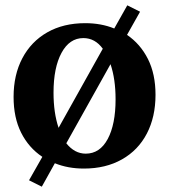

<svg xmlns="http://www.w3.org/2000/svg" viewBox="-20 -623 635 721"><path d="M300 -536Q360 -536 409 -516L458 -603L506 -579L457 -492Q507 -458 535.5 -401.5Q564 -345 564 -267Q564 -184 531.5 -121.5Q499 -59 438 -24.5Q377 10 295 10Q235 10 186 -10L137 78L89 54L139 -34Q88 -68 59.5 -124.5Q31 -181 31 -259Q31 -342 64 -404.5Q97 -467 157.5 -501.5Q218 -536 300 -536ZM200 -143 366 -440Q337 -480 293 -480Q241 -480 211 -424.5Q181 -369 181 -275Q181 -199 200 -143ZM302 -46Q355 -46 384.5 -101Q414 -156 414 -250Q414 -326 395 -382L229 -85Q260 -46 302 -46Z"/></svg>

Font: Minipax
Style: Bold
Weight: 600
Designer: Raphaël Ronot, Igor Stepanchenko (Cyrillic)
Foundry: steppetype
Version: Version 1.002